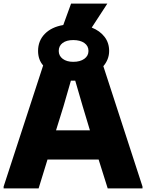

<svg xmlns="http://www.w3.org/2000/svg" viewBox="-23 -1039 806 1059"><path d="M-3 -10 215 -678Q187 -710 187 -758Q187 -814 224 -852Q261 -890 326 -901L369 -1019H569L483 -887Q528 -869 553.5 -836Q579 -803 579 -758Q579 -734 570.5 -712.5Q562 -691 547 -674L763 -10V0H571L521 -159H239L190 0H-3ZM381 -698Q419 -698 442 -714.5Q465 -731 465 -758Q465 -786 442 -802Q419 -818 381 -818Q344 -818 322.5 -802Q301 -786 301 -758Q301 -731 323 -714.5Q345 -698 381 -698ZM473 -320 433 -453 392 -594H368L327 -452L286 -320Z"/></svg>

Font: Encode Sans Normal
Style: ExtraBold
Weight: 800
Designer: Pablo Impallari, Andres Torresi
Foundry: Pablo Impallari, Andres Torresi
Version: Version 1.000; ttfautohint (v1.00) -l 8 -r 50 -G 200 -x 14 -